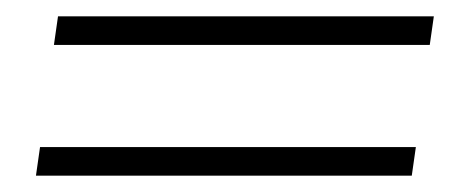

<svg xmlns="http://www.w3.org/2000/svg" viewBox="-20 -437 551 235"><path d="M51 -417H511L506 -382H46ZM29 -257H489L484 -222H24Z"/></svg>

Font: Brygada 1918 Medium
Style: Italic
Weight: 500
Italic angle: -8°
Designer: Mateusz Machalski | Borys Kosmynka | Przemek Hoffer
Foundry: NIEPODLEGLA 2018
Version: Version 3.006